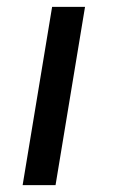

<svg xmlns="http://www.w3.org/2000/svg" viewBox="-20 -540 340 560"><path d="M46 0 132 -520H228L142 0Z"/></svg>

Font: Iosevka Aile Medium
Style: Italic
Weight: 500
Italic angle: -9°
Designer: Belleve Invis
Foundry: Belleve Invis
Version: Version 31.1.0; ttfautohint (v1.8.4)